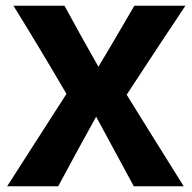

<svg xmlns="http://www.w3.org/2000/svg" viewBox="-20 -653 674 673"><path d="M630 -633Q545 -506 424 -321Q490 -214 624 0H449L317 -244Q252 -127 184 0H5L213 -324Q108 -503 27 -633H206Q255 -542 325 -419Q372 -497 451 -633Z"/></svg>

Font: Tajawal Black
Style: Regular
Weight: 900
Designer: Boutros Fonts
Foundry: Created by Boutros International 2017
Version: Version 1.700